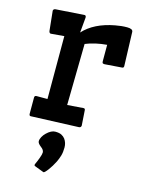

<svg xmlns="http://www.w3.org/2000/svg" viewBox="-123 -637 745 975"><g transform="rotate(15 250.0 -149.5)"><path d="M66.4 5.9Q58.6 5.9 58.6 -5.9V-90.3Q58.6 -100.6 69.3 -100.6H126.5V-431.2L56.6 -425.3Q48.8 -425.8 46.9 -437L36.1 -541Q37.6 -550.3 47.9 -551.3L197.8 -561.5Q206.5 -561.5 206.5 -550.3L199.2 -469.7Q254.4 -530.8 361.3 -550.8Q393.6 -557.1 423.3 -557.1Q453.1 -557.1 454.1 -541.5L460 -362.8Q460 -354 452.6 -353L360.8 -346.2Q355 -346.2 351.6 -348.1Q348.1 -350.1 348.1 -358.4V-444.8Q284.7 -439.5 236.3 -419.4L231 -97.2L315.9 -103.5Q323.7 -103.5 324.2 -95.2L329.6 -14.6Q328.1 -4.9 318.8 -3.9ZM203.1 263.7 156.7 246.1Q149.9 243.7 149.9 240.2Q149.9 236.8 152.3 231.7Q154.8 226.6 158.7 217.3Q162.6 208 166 198.7Q173.8 177.7 173.8 168Q173.8 154.3 156.7 142.1Q139.2 128.4 139.2 117.7Q139.2 106.9 146 94.5Q152.8 82 163.1 72.3Q187 49.3 208 49.3Q229 49.3 241 55.4Q252.9 61.5 260.3 71.3Q273.9 90.3 273.9 115Q273.9 139.6 268.6 158Q263.2 176.3 254.9 193.4Q241.2 220.7 225.1 242.2Q209 263.7 203.1 263.7Z"/></g></svg>

Font: Wellfleet
Style: Regular
Weight: 400
Designer: Riccardo De Franceschi
Foundry: Riccardo De Franceschi
Version: Version 1.002